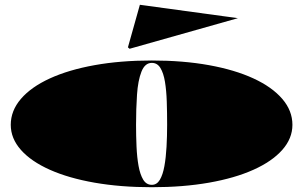

<svg xmlns="http://www.w3.org/2000/svg" viewBox="-20 -768 1268 803"><path d="M615 -515Q746 -515 854 -495.5Q962 -476 1040 -440Q1118 -404 1160.5 -354.5Q1203 -305 1203 -246Q1203 -189 1160.5 -141Q1118 -93 1040 -58Q962 -23 854 -4Q746 15 615 15Q484 15 375.5 -4Q267 -23 188.5 -58Q110 -93 67.5 -141Q25 -189 25 -246Q25 -305 67.5 -354.5Q110 -404 188.5 -440Q267 -476 375.5 -495.5Q484 -515 615 -515ZM615 -505Q586 -505 571.5 -468Q557 -431 553 -372Q549 -313 549 -246Q549 -200 551 -155Q553 -110 559.5 -74Q566 -38 579 -16.5Q592 5 615 5Q636 5 648.5 -16Q661 -37 667.5 -73Q674 -109 676.5 -154Q679 -199 679 -246Q679 -296 677.5 -342.5Q676 -389 670 -425.5Q664 -462 651 -483.5Q638 -505 615 -505ZM522 -564 515 -570 565 -748 975 -692Z"/></svg>

Font: Kalnia Expanded
Style: Bold
Weight: 700
Width: 7
Designer: Frida Medrano
Foundry: Frida Medrano
Version: Version 1.105